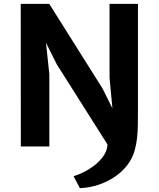

<svg xmlns="http://www.w3.org/2000/svg" viewBox="-20 -763 828 1000"><path d="M237 0H88.5L88 -743H236.5L514 -302L565.5 -198.5L550.5 -359V-743H698.5V-197Q698.5 -151 698 -114.2Q697.5 -77.5 694 -45Q690.5 -12.5 681.5 20Q670 62 642.8 97.2Q615.5 132.5 576.8 158.5Q538 184.5 491.8 199.8Q445.5 215 396 217L363 154.5Q394 145.5 425.5 128.5Q457 111.5 482.8 89.2Q508.5 67 524 41.2Q539.5 15.5 539.5 -11L276 -427.5L219.5 -540L237 -376Z"/></svg>

Font: Koeln Type Sans
Style: Bold
Weight: 700
Designer: Eben Sorkin
Foundry: Eben Sorkin
Version: Version 2.001